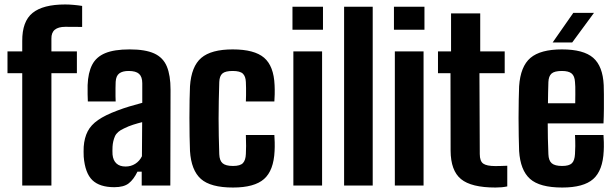

<svg xmlns="http://www.w3.org/2000/svg" viewBox="-20 -830 2755 859"><path d="M79.5 0V-502.5H13.5V-600H79.5V-646.5Q79 -734.5 125.8 -772.2Q172.5 -810 271.5 -810Q289 -810 309 -808.2Q329 -806.5 347.5 -803.5V-709.5Q329.5 -709.5 310.5 -709.8Q291.5 -710 272 -710Q241 -710 225.2 -697Q209.5 -684 210 -657V-600H324V-502.5H210V0Z M491.5 7.5Q426 7.5 393.2 -24Q360.5 -55.5 354.5 -129Q354 -139 354 -152Q354 -165 354.5 -174Q357.5 -213.5 372.2 -242.2Q387 -271 418.8 -293Q450.5 -315 504 -335Q531.5 -345.5 558 -353.5Q584.5 -361.5 616.5 -370V-457.5Q616.5 -486.5 602.2 -499.5Q588 -512.5 555.5 -512.5Q528 -512.5 513.5 -501.5Q499 -490.5 497.5 -464Q497 -455.5 496.8 -436.5Q496.5 -417.5 496.8 -399.2Q497 -381 497.5 -376H373Q372.5 -386.5 372 -407.8Q371.5 -429 372 -449Q374 -504.5 392.2 -540Q410.5 -575.5 450.8 -592.2Q491 -609 560 -609Q630 -609 670 -590.8Q710 -572.5 726.5 -532.5Q743 -492.5 743 -429L742 0H614V-62H595Q578 -27 556 -9.8Q534 7.5 491.5 7.5ZM542 -85Q566 -85 585.2 -97.2Q604.5 -109.5 615 -131L616 -283.5Q596 -278.5 575.5 -272Q555 -265.5 535 -255.5Q503.5 -241.5 494.2 -220.2Q485 -199 483.5 -174Q483 -161.5 483 -155Q483 -148.5 483.5 -138.5Q486 -112.5 500.8 -98.8Q515.5 -85 542 -85Z M1080 -376Q1080.5 -387.5 1080.8 -403.8Q1081 -420 1080.8 -436.2Q1080.5 -452.5 1080 -463Q1079 -488.5 1066.5 -500.5Q1054 -512.5 1021 -512.5Q988 -512.5 975 -501.2Q962 -490 961 -463Q959.5 -417.5 958.8 -377.5Q958 -337.5 958 -299.2Q958 -261 958.8 -222.2Q959.5 -183.5 961 -140Q962 -111.5 976 -99.5Q990 -87.5 1022.5 -87.5Q1055 -87.5 1067 -100.5Q1079 -113.5 1080 -141Q1081 -157.5 1081 -177.2Q1081 -197 1080 -226H1207.5Q1208.5 -216.5 1209 -193.8Q1209.5 -171 1208.5 -154.5Q1204.5 -67 1161.2 -29Q1118 9 1022.5 9Q922 9 878.8 -29.5Q835.5 -68 830 -154.5Q829 -181.5 828.2 -220.8Q827.5 -260 827.5 -302.8Q827.5 -345.5 828.2 -383Q829 -420.5 830 -444Q836 -533 880.5 -571Q925 -609 1021 -609Q1118 -609 1161.5 -571.8Q1205 -534.5 1208.5 -449Q1209.5 -431.5 1209 -408Q1208.5 -384.5 1207.5 -376Z M1288.5 -697V-800H1425V-697ZM1292.5 0V-600H1421V0Z M1519.5 0V-800H1647.5V0Z M1742.5 -697V-800H1879V-697ZM1746.5 0V-600H1875V0Z M2196.5 9Q2088.5 9 2042.5 -28.8Q1996.5 -66.5 1996 -156L1995.5 -502.5H1939.5V-600H1998V-770H2128.5V-600H2238V-502.5H2125L2126.5 -141Q2126.5 -109 2142 -98Q2157.5 -87 2196.5 -87Q2210.5 -87 2222.5 -87.5Q2234.5 -88 2249.5 -88.5V4Q2237.5 6.5 2224.5 7.8Q2211.5 9 2196.5 9Z M2495.5 9Q2394.5 9 2351.2 -29.8Q2308 -68.5 2302.5 -154.5Q2301.5 -181.5 2300.8 -220.8Q2300 -260 2300 -302.5Q2300 -345 2300.8 -382.8Q2301.5 -420.5 2302.5 -444Q2308.5 -533 2353.2 -571Q2398 -609 2494 -609Q2590.5 -609 2633.8 -571.5Q2677 -534 2681 -449Q2681.5 -437 2681.8 -408.2Q2682 -379.5 2681.8 -344Q2681.5 -308.5 2680 -278H2430.5Q2430.5 -245 2431.2 -211Q2432 -177 2433.5 -140Q2434.5 -111.5 2448.5 -99.5Q2462.5 -87.5 2495 -87.5Q2526 -87.5 2538.5 -99.5Q2551 -111.5 2552.5 -141Q2553.5 -155.5 2553.8 -176.5Q2554 -197.5 2552.5 -226H2680Q2681 -216.5 2681.5 -193.8Q2682 -171 2681 -154.5Q2677 -67 2634 -29Q2591 9 2495.5 9ZM2431.5 -368H2553.5Q2554 -388.5 2554 -408Q2554 -427.5 2553.8 -442.2Q2553.5 -457 2552.5 -463Q2551 -490 2537.5 -501.2Q2524 -512.5 2494 -512.5Q2460.5 -512.5 2447.5 -500.8Q2434.5 -489 2433.5 -463Q2433 -438.5 2432.2 -414.8Q2431.5 -391 2431.5 -368ZM2452.5 -640 2545 -772.5H2637.5L2540 -640Z"/></svg>

Font: Big Shoulders
Style: Bold
Weight: 700
Designer: Patric King
Foundry: XO Type Co
Version: Version 2.002